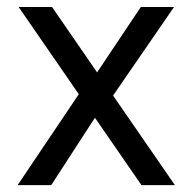

<svg xmlns="http://www.w3.org/2000/svg" viewBox="-20 -538 556 558"><path d="M31.2 0 209 -264.2 34.2 -517.6H131.3L262.2 -327.6L389.2 -517.6H485.8L308.6 -260.3L488.3 0H391.1L255.9 -195.8L128.9 0Z"/></svg>

Font: Monda
Style: Regular
Weight: 400
Designer: Vernon Adams
Foundry: Vernon Adams
Version: Version 2.100; ttfautohint (v1.8.3)